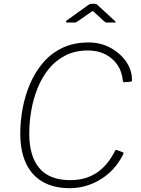

<svg xmlns="http://www.w3.org/2000/svg" viewBox="-20 -974 735 1004"><path d="M444 -752Q506 -752 557.5 -724Q609 -696 640 -651Q671 -606 670 -554Q670 -547 663 -547L629 -544Q623 -544 622 -554Q615 -624 565 -667Q515 -710 440 -710Q373 -710 322 -684Q271 -658 235 -613.5Q199 -569 176.5 -513Q154 -457 143.5 -395.5Q133 -334 133 -275Q133 -157 186 -94.5Q239 -32 348 -32Q427 -32 485 -70Q543 -108 583 -188Q585 -192 592 -189L622 -178Q628 -176 625 -169Q609 -136 587 -108Q565 -80 538 -58.5Q511 -37 479.5 -21.5Q448 -6 414 2Q380 10 344 10Q261 10 203 -23.5Q145 -57 115.5 -121Q86 -185 86 -276Q86 -340 98.5 -407.5Q111 -475 137.5 -536.5Q164 -598 206 -647Q248 -696 307 -724Q366 -752 444 -752ZM524 -863 472 -911Q465 -917 463.5 -916Q462 -915 453 -909L384 -861Q378 -857 375.5 -856.5Q373 -856 368 -856H331Q326 -856 325 -859.5Q324 -863 329 -867L439 -946Q444 -950 448.5 -952Q453 -954 460 -954H478Q484 -954 487 -950.5Q490 -947 493 -945L580 -865Q585 -861 585 -858.5Q585 -856 579 -856H538Q534 -856 531 -858Q528 -860 524 -863Z"/></svg>

Font: Libre Franklin Thin
Style: Italic
Weight: 100
Italic angle: -8°
Designer: Pablo Impallari, Rodrigo Fuenzalida, Nhung Nguyen
Foundry: Impallari Type
Version: Version 3.000